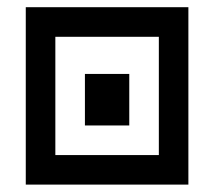

<svg xmlns="http://www.w3.org/2000/svg" viewBox="-20 -500 580 520"><path d="M490.2 0Q379.9 0 49.8 0Q49.8 -120.1 49.8 -480.5Q160.2 -480.5 490.2 -480.5Q490.2 -360.4 490.2 0ZM410.2 -400.4Q339.8 -400.4 129.9 -400.4Q129.9 -320.3 129.9 -80.1Q200.2 -80.1 410.2 -80.1Q410.2 -160.2 410.2 -400.4ZM330.1 -160.2Q299.8 -160.2 210 -160.2Q210 -195.3 210 -299.8Q240.2 -299.8 330.1 -299.8Q330.1 -264.6 330.1 -160.2Z"/></svg>

Font: Alibu-Mazigh Belkasim 1
Style: Bold
Weight: 400
Designer: Mazigh Moubarik Belkasim
Version: Version 1.0